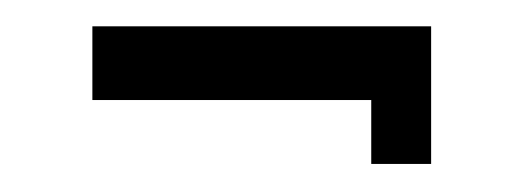

<svg xmlns="http://www.w3.org/2000/svg" viewBox="-20 -340 396 143"><path d="M301.1 -217.9V-320.4H48.8V-265.5H256.5V-217.9Z"/></svg>

Font: SaysetthaMai Thin
Style: Regular
Weight: 100
Designer: John M. Durdin
Foundry: Lao Script for Windows
Version: Version 1.101